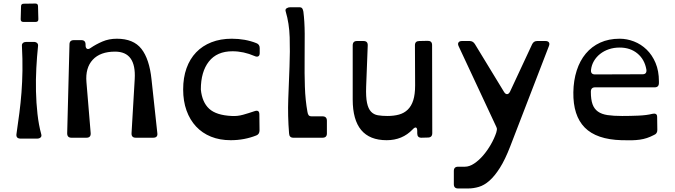

<svg xmlns="http://www.w3.org/2000/svg" viewBox="-20 -779 3820 1086"><path d="M73 -20Q82 -82 89.5 -139.5Q97 -197 101.5 -256Q106 -315 107 -379Q108 -443 104 -520Q103 -530 110 -536Q117 -542 129 -542H171Q183 -542 190 -535.5Q197 -529 195 -517Q189 -460 185.5 -394.5Q182 -329 183.5 -263Q185 -197 192 -134.5Q199 -72 213 -21Q217 -8 209.5 -1.5Q202 5 190 5H97Q70 5 73 -20ZM99 -743Q99 -758 114 -758L180 -759Q195 -759 195 -744L197 -670Q197 -655 182 -655H112Q97 -655 97 -670Z M870 -25Q873 0 846 0H748Q723 0 724 -25L742 -332Q751 -487 631 -487Q547 -487 504.5 -441Q462 -395 469 -314L493 -25Q494 0 469 0H384Q360 0 360 -25L373 -528Q373 -552 398 -552H440Q464 -552 464 -527V-523Q464 -507 472.5 -503Q481 -499 493 -508Q522 -528 559 -544Q596 -560 641 -560Q735 -560 780 -502.5Q825 -445 837 -330Z M1449 -479Q1449 -465 1441 -460.5Q1433 -456 1420 -462Q1358 -489 1295 -489Q1207 -489 1161.5 -431Q1116 -373 1116 -273Q1123 -201 1163 -164Q1203 -127 1291 -123Q1323 -121 1355 -130Q1387 -139 1419 -150Q1447 -160 1447 -132L1448 -42Q1448 -20 1430 -13Q1362 14 1285 14Q1223 14 1173.5 -6Q1124 -26 1089 -63.5Q1054 -101 1035 -154Q1016 -207 1016 -273Q1016 -340 1035 -393Q1054 -446 1089.5 -483Q1125 -520 1176 -540Q1227 -560 1291 -560Q1367 -560 1430 -535Q1449 -528 1449 -507Z M1615 -25Q1607 -124 1610.5 -219Q1614 -314 1617.5 -401.5Q1621 -489 1618.5 -568Q1616 -647 1596 -714Q1592 -726 1601 -732Q1610 -738 1621 -738H1673Q1685 -738 1689.5 -731.5Q1694 -725 1696 -713Q1703 -659 1703.5 -588Q1704 -517 1703 -441Q1702 -365 1704.5 -288.5Q1707 -212 1719 -146Q1721 -133 1726 -127Q1731 -121 1743 -121H1804Q1829 -121 1829 -96V-24Q1829 0 1804 0H1639Q1616 0 1615 -25Z M1975 -522Q1975 -547 1999 -547H2036Q2061 -547 2060 -522L2051 -288Q2049 -230 2056 -197Q2063 -164 2078.5 -147.5Q2094 -131 2117.5 -127Q2141 -123 2171 -123Q2208 -123 2237 -131Q2266 -139 2286.5 -159Q2307 -179 2317.5 -212Q2328 -245 2328 -296L2327 -523Q2327 -547 2352 -547L2400 -548Q2424 -548 2424 -524L2425 -26Q2425 -1 2400 -1L2363 0Q2340 0 2340 -25V-38Q2340 -55 2333 -57.5Q2326 -60 2314 -47Q2256 14 2167 14Q1975 14 1975 -216Z M2866 49Q2837 124 2807.5 170.5Q2778 217 2748.5 243Q2719 269 2688.5 278Q2658 287 2628 287H2571Q2547 287 2547 263V188Q2547 164 2571 164H2609Q2635 164 2662 146Q2689 128 2713 100Q2737 72 2756.5 38Q2776 4 2787 -29Q2789 -36 2790.5 -44.5Q2792 -53 2787 -62L2574 -518Q2568 -531 2573.5 -539Q2579 -547 2593 -547H2637Q2655 -547 2666 -530L2831 -259Q2839 -246 2848.5 -246.5Q2858 -247 2865 -261L2990 -529Q2999 -547 3018 -547H3065Q3079 -547 3084.5 -539.5Q3090 -532 3085 -519Z M3615 -359Q3628 -359 3633 -366.5Q3638 -374 3636 -386Q3626 -443 3585.5 -476.5Q3545 -510 3485 -510Q3452 -510 3424 -500.5Q3396 -491 3374.5 -474Q3353 -457 3339.5 -434Q3326 -411 3323 -384Q3320 -358 3346 -358ZM3707 -310Q3707 -285 3683 -285H3346Q3322 -285 3322 -260Q3322 -216 3331.5 -189.5Q3341 -163 3362 -148Q3383 -133 3416.5 -128Q3450 -123 3499 -123Q3544 -123 3591 -125Q3638 -127 3669 -135Q3681 -138 3689 -134.5Q3697 -131 3697 -117L3698 -44Q3698 -23 3680 -16Q3659 -5 3639.5 1.5Q3620 8 3598.5 11Q3577 14 3552 14.5Q3527 15 3496 14Q3354 10 3287.5 -57.5Q3221 -125 3223 -257Q3224 -324 3242 -380Q3260 -436 3293.5 -476Q3327 -516 3375 -538Q3423 -560 3485 -560Q3526 -560 3566 -544.5Q3606 -529 3637.5 -498.5Q3669 -468 3688 -423Q3707 -378 3707 -319Z"/></svg>

Font: OpenDyslexic 3
Style: Regular
Weight: 400
Designer: Abelardo Gonzalez
Version: Version 1.000;PS 001.001;hotconv 1.0.56